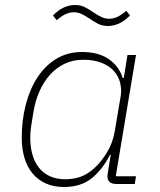

<svg xmlns="http://www.w3.org/2000/svg" viewBox="-20 -736 640 768"><path d="M236 12Q194 12 162.5 -2.5Q131 -17 109.5 -43Q88 -69 77.5 -105.5Q67 -142 67 -186Q67 -255 83 -317Q99 -379 129.5 -426Q160 -473 205 -500.5Q250 -528 308 -528Q374 -528 415 -499.5Q456 -471 471 -424H475L490 -516H524L443 -31H524L519 0H446Q403 0 411 -43L423 -117H420Q391 -59 347.5 -23.5Q304 12 236 12ZM242 -19Q275 -19 303.5 -29.5Q332 -40 358 -64Q385 -89 408 -126.5Q431 -164 439 -211L463 -353Q467 -379 460.5 -405Q454 -431 436 -451.5Q418 -472 387 -484.5Q356 -497 313 -497Q272 -497 238.5 -481Q205 -465 180 -437Q155 -409 138 -371Q121 -333 114 -289L105 -234Q101 -211 101 -185Q101 -150 109 -120Q117 -90 134 -67.5Q151 -45 177.5 -32Q204 -19 242 -19ZM411 -632Q391 -632 375 -639.5Q359 -647 339 -661Q321 -673 306.5 -680Q292 -687 275 -687Q258 -687 241.5 -679Q225 -671 207 -655L192 -674Q232 -716 281 -716Q301 -716 317 -708.5Q333 -701 353 -687Q371 -675 385.5 -668Q400 -661 417 -661Q434 -661 450.5 -669Q467 -677 485 -693L500 -674Q459 -632 411 -632Z"/></svg>

Font: IBM Plex Mono ExtraLight
Style: Italic
Weight: 200
Italic angle: -9°
Monospace: yes
Designer: Mike Abbink, Paul van der Laan, Pieter van Rosmalen
Foundry: Bold Monday
Version: Version 2.3